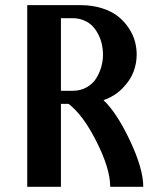

<svg xmlns="http://www.w3.org/2000/svg" viewBox="-20 -720 596 740"><path d="M214.8 -319.8V0H85V-700.2H290Q335.9 -700.2 373.8 -688Q411.6 -675.8 435.8 -656.2Q460 -636.7 476.6 -611.3Q493.2 -585.9 500 -560.5Q506.8 -535.2 506.8 -509.8Q506.8 -476.1 494.6 -443.4Q482.4 -410.6 452.4 -379.9Q422.4 -349.1 378.9 -334Q430.2 -285.6 481.2 -177.5Q532.2 -69.3 532.2 0H404.8Q404.8 -69.3 352.3 -173.6Q299.8 -277.8 244.1 -319.8ZM214.8 -649.9V-370.1H259.8Q290 -370.1 313.7 -383.3Q337.4 -396.5 350.6 -417.7Q363.8 -439 370.4 -462.4Q377 -485.8 377 -509.8Q377 -528.8 373 -547.6Q369.1 -566.4 360.1 -585Q351.1 -603.5 337.9 -617.9Q324.7 -632.3 304.4 -641.1Q284.2 -649.9 259.8 -649.9Z"/></svg>

Font: Pfennig
Style: Bold
Weight: 700
Version: Version 20120410 ; ttfautohint (v0.8)